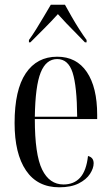

<svg xmlns="http://www.w3.org/2000/svg" viewBox="-20 -786 471 816"><path d="M232 10Q139 10 90.5 -61.5Q42 -133 42 -263Q42 -404 89.5 -474.5Q137 -545 223 -545Q305 -545 349 -480Q393 -415 393 -298V-280H128Q128 -129 159 -65.5Q190 -2 250 -2Q294 -2 320.5 -31Q347 -60 354 -123Q378 -117 378 -92Q378 -71 362.5 -47Q347 -23 314.5 -6.5Q282 10 232 10ZM308 -290Q307 -420 288.5 -477.5Q270 -535 223 -535Q176 -535 153 -478Q130 -421 128 -290ZM103 -616Q117 -635 133.5 -661.5Q150 -688 166.5 -716Q183 -744 196 -766H256Q268 -744 284 -716Q300 -688 317 -661.5Q334 -635 348 -616V-606H341Q330 -618 307.5 -640.5Q285 -663 262 -687Q239 -711 226 -726Q199 -696 168.5 -665.5Q138 -635 109 -606H103Z"/></svg>

Font: Noto Serif Display ExtraCondensed
Style: Regular
Weight: 400
Width: 2
Designer: Monotype Design Team
Foundry: Monotype Imaging Inc.
Version: Version 2.009